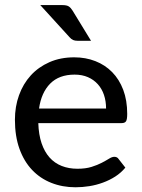

<svg xmlns="http://www.w3.org/2000/svg" viewBox="-20 -746 569 772"><path d="M40 0ZM278.5 -515.5Q324.5 -515.5 363.5 -500.2Q402.5 -485 431 -456Q459.5 -427 475.5 -384.8Q491.5 -342.5 491.5 -288Q491.5 -266 486.8 -258.5Q482 -251 469 -251H134Q135.5 -204.5 147.2 -170Q159 -135.5 179.2 -112.8Q199.5 -90 228 -78.8Q256.5 -67.5 291.5 -67.5Q324.5 -67.5 348.2 -75Q372 -82.5 389.2 -91.5Q406.5 -100.5 418.5 -108Q430.5 -115.5 439.5 -115.5Q451.5 -115.5 457 -106.5L484 -72Q466.5 -51 443.5 -36.2Q420.5 -21.5 394 -11.8Q367.5 -2 339.2 2.5Q311 7 283.5 7Q231 7 186.2 -10.8Q141.5 -28.5 109 -62.8Q76.5 -97 58.2 -147.8Q40 -198.5 40 -264.5Q40 -317.5 56.5 -363.2Q73 -409 103.8 -442.8Q134.5 -476.5 178.8 -496Q223 -515.5 278.5 -515.5ZM280 -446Q217.5 -446 181.8 -409.8Q146 -373.5 137 -309.5H406.5Q406.5 -339.5 398 -364.5Q389.5 -389.5 373.2 -407.5Q357 -425.5 333.5 -435.8Q310 -446 280 -446ZM231.5 -725.5Q248.5 -725.5 256.8 -720Q265 -714.5 272 -703L346 -582H292Q281 -582 273.8 -585.2Q266.5 -588.5 259.5 -596.5L142 -725.5Z"/></svg>

Font: Lato Medium
Style: Regular
Weight: 500
Designer: Lukasz Dziedzic
Foundry: tyPoland Lukasz Dziedzic
Version: Version 2.006; 2014-01-15